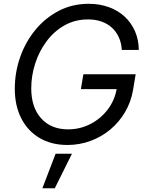

<svg xmlns="http://www.w3.org/2000/svg" viewBox="-20 -759 774 1020"><path d="M338.4 11.2Q252.9 11.2 189.9 -26.1Q127 -63.5 92.8 -130.6Q58.6 -197.8 58.6 -287.1Q58.6 -373.5 86.7 -454.3Q114.7 -535.2 167 -599.1Q219.2 -663.1 291.3 -700.9Q363.3 -738.8 451.2 -738.8Q509.8 -738.8 558.6 -720.9Q607.4 -703.1 642.6 -670.4Q677.7 -637.7 697.3 -592.8Q716.8 -547.9 717.3 -493.7H627Q625 -530.3 611.8 -559.8Q598.6 -589.4 575.4 -611.1Q552.2 -632.8 520 -644.3Q487.8 -655.8 447.8 -655.8Q378.9 -655.8 323.2 -624.5Q267.6 -593.3 228 -540.5Q188.5 -487.8 167.2 -422.4Q146 -356.9 146 -289.6Q146 -189 198.5 -130.4Q251 -71.8 341.8 -71.8Q404.3 -71.8 459.2 -99.6Q514.2 -127.4 552 -176.8Q589.8 -226.1 600.6 -290.5L627.9 -285.6H409.7L422.9 -364.3H700.7L687 -282.2Q676.3 -218.3 644.8 -164.3Q613.3 -110.4 566.2 -71Q519 -31.7 460.7 -10.3Q402.3 11.2 338.4 11.2ZM205.1 241.2 275.4 57.6H362.3L271 241.2Z"/></svg>

Font: Inter 28pt
Style: Italic
Weight: 400
Italic angle: -9.3988°
Designer: Rasmus Andersson
Foundry: rsms
Version: Version 4.001;git-66647c0bb